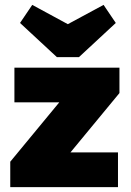

<svg xmlns="http://www.w3.org/2000/svg" viewBox="-20 -766 535 786"><path d="M22 -104 254 -385H469L237 -104ZM22 0V-104L135 -142H463V0ZM39 -347V-489H469V-385L356 -347ZM404 -746 454 -672 303 -532H213L62 -672L112 -746L326 -630H189Z"/></svg>

Font: Outfit Thin ExtraBold
Style: Regular
Weight: 800
Version: Version 1.100;gftools[0.9.27]